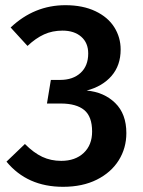

<svg xmlns="http://www.w3.org/2000/svg" viewBox="-20 -705 550 740"><path d="M445 -514Q445 -453 410 -412.5Q375 -372 314 -356Q381 -350 424 -308Q467 -266 467 -192Q467 -134 437.5 -87Q408 -40 353 -12.5Q298 15 223 15Q85 15 5 -82L76 -150Q110 -116 143 -100.5Q176 -85 216 -85Q270 -85 302.5 -115.5Q335 -146 335 -198Q335 -256 304.5 -281Q274 -306 214 -306H161L176 -397H212Q261 -397 290.5 -424Q320 -451 320 -499Q320 -540 293 -563.5Q266 -587 221 -587Q182 -587 150 -572.5Q118 -558 86 -528L21 -599Q112 -685 232 -685Q299 -685 347.5 -662Q396 -639 420.5 -600Q445 -561 445 -514Z"/></svg>

Font: Fira Sans Medium
Style: Regular
Weight: 500
Designer: bBox Type GmbH & Carrois Corporate GbR & Edenspiekermann AG
Foundry: bBox Type GmbH & Carrois Corporate GbR & Edenspiekermann AG
Version: Version 4.301